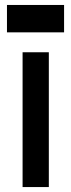

<svg xmlns="http://www.w3.org/2000/svg" viewBox="-20 -757 289 777"><path d="M239.3 -736.9V-626.1H8.2V-736.9ZM71.4 0V-545.5H177.6V0Z"/></svg>

Font: TID UI Medium
Style: Regular
Weight: 500
Designer: The TID Project Authors
Foundry: Bakken & Bæck
Version: Version 1.001;hotconv 1.0.109;makeotfexe 2.5.65596